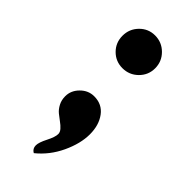

<svg xmlns="http://www.w3.org/2000/svg" viewBox="-194 -494 660 660"><g transform="rotate(45 136.0 -164.5)"><path d="M132.8 -455.1Q166 -455.1 189.5 -431.6Q212.9 -408.2 212.9 -375Q212.9 -342.3 189.5 -319.1Q166 -295.9 132.8 -295.9Q100.1 -295.9 77.1 -318.8Q54.2 -341.8 54.2 -375Q54.2 -408.2 77.1 -431.6Q100.1 -455.1 132.8 -455.1ZM62 -88.9Q62 -116.7 83.3 -137.9Q104.5 -159.2 132.8 -159.2Q171.4 -159.2 193.1 -129.9Q214.8 -100.6 214.8 -56.2Q214.8 -11.2 190.7 40.3Q166.5 91.8 124 126Q109.9 118.2 109.9 102.1Q109.9 87.9 123.5 61.3Q137.2 34.7 137.2 20Q137.2 10.7 129.4 2Q121.6 -6.8 110.6 -14.6Q99.6 -22.5 88.6 -31.5Q77.6 -40.5 69.8 -55.4Q62 -70.3 62 -88.9Z"/></g></svg>

Font: Lobster Two
Style: Bold
Weight: 700
Designer: Pablo Impallari
Foundry: Pablo Impallari. www.impallari.com
Version: Version 1.006